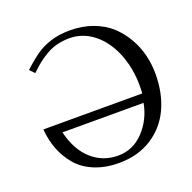

<svg xmlns="http://www.w3.org/2000/svg" viewBox="-120 -778 908 909"><g transform="rotate(-20 334.0 -323.0)"><path d="M101.6 -523.4 78.6 -547.4Q122.1 -587.4 154.1 -609.4Q186 -631.3 228.3 -644.5Q270.5 -657.7 324.2 -657.7Q386.7 -657.7 439 -638.4Q491.2 -619.1 526.9 -586.7Q562.5 -554.2 587.4 -511.2Q612.3 -468.3 623.8 -421.6Q635.3 -375 635.3 -326.2Q635.3 -228 599.9 -152.1Q564.5 -76.2 494.6 -32Q424.8 12.2 330.6 12.2Q261.2 12.2 207.3 -10Q153.3 -32.2 120.4 -71Q87.4 -109.9 69.1 -157Q50.8 -204.1 46.4 -259.8H544.4Q545.9 -276.4 545.9 -296.9Q545.9 -388.7 514.9 -463.6Q483.9 -538.6 429.7 -581.1Q375.5 -623.5 309.1 -623.5Q275.4 -623.5 245.4 -615.7Q215.3 -607.9 189.2 -592.3Q163.1 -576.7 144 -561.3Q125 -545.9 101.6 -523.4ZM126.5 -215.8Q149.4 -121.1 205.6 -71.5Q261.7 -22 337.4 -22Q413.1 -22 466.8 -78.9Q520.5 -135.7 535.2 -215.8Z"/></g></svg>

Font: Libertinage
Style: b
Weight: 400
Designer: OSP
Foundry: OSP
Version: Version 1.0; 2008; OFL relea